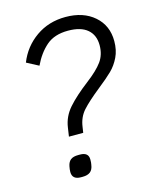

<svg xmlns="http://www.w3.org/2000/svg" viewBox="-108 -783 691 857"><g transform="rotate(-15 237.5 -354.5)"><path d="M160 -229Q167 -279 201.5 -318Q236 -357 296 -403Q346 -441 369 -472.5Q392 -504 392 -548Q392 -595 361.5 -621Q331 -647 272 -647Q209 -647 171.5 -614.5Q134 -582 109 -529L54 -558Q81 -626 140 -667.5Q199 -709 277 -709Q359 -709 409.5 -665Q460 -621 460 -549Q460 -507 444.5 -475Q429 -443 405.5 -420Q382 -397 339 -363Q284 -319 257 -289Q230 -259 224 -215L220 -189H154ZM119 -35Q119 -46 122 -61Q126 -81 138 -90Q150 -99 173 -99H181Q220 -99 220 -66Q220 -50 218 -42Q215 -20 202.5 -10Q190 0 167 0H159Q119 0 119 -35Z"/></g></svg>

Font: Krub
Style: Italic
Weight: 400
Italic angle: -8°
Designer: Ekaluck Peanpanawate
Foundry: Cadson Demak Co.,Ltd.
Version: Version 1.000; ttfautohint (v1.6)